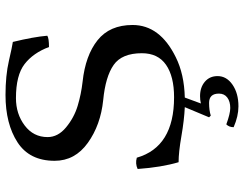

<svg xmlns="http://www.w3.org/2000/svg" viewBox="-112 -552 865 680"><g transform="rotate(-90 320.0 -212.5)"><path d="M295 96Q269 96 250 102L244 96L280 10Q235 8 177.5 -2Q120 -12 85 -12Q67 -73 61 -157Q80 -166 101 -160Q139 -28 315 -28Q389 -28 430 -56.5Q471 -85 471 -142Q471 -213 429.5 -242Q388 -271 305 -279Q217 -288 153.5 -333.5Q90 -379 90 -451Q90 -540 155.5 -582.5Q221 -625 323 -625Q392 -625 444 -613Q496 -601 511 -599Q529 -525 533 -477Q524 -471 493 -471Q472 -527 432.5 -557.5Q393 -588 312 -588Q256 -588 215 -557Q174 -526 174 -476Q174 -439 208.5 -410.5Q243 -382 284.5 -369.5Q326 -357 370 -352Q463 -342 517 -299Q571 -256 571 -175Q571 -78 457 -22Q397 8 314 10L293 67Q305 64 319 64Q350 64 370 81Q390 98 390 126Q390 158 359.5 179Q329 200 283 200Q248 200 209 183Q209 167 219 157Q257 171 277 171Q300 171 314 160.5Q328 150 328 131Q328 96 295 96Z"/></g></svg>

Font: Linux Libertine Mono O
Style: Mono
Weight: 400
Designer: Philipp H. Poll
Foundry: Philipp H. Poll
Version: Version 5.1.7